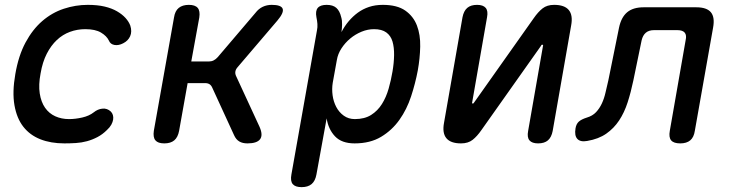

<svg xmlns="http://www.w3.org/2000/svg" viewBox="-20 -580 3040 790"><path d="M43 -275Q56 -351 85 -405Q114 -459 154 -493.5Q194 -528 242.5 -544Q291 -560 341 -560Q381 -560 410.5 -553Q440 -546 461.5 -533.5Q483 -521 496.5 -506Q510 -491 516 -475Q524 -450 515.5 -431Q507 -412 487 -402Q468 -392 451 -395Q434 -398 428 -413Q419 -432 395.5 -446Q372 -460 331 -460Q298 -460 268 -449Q238 -438 214 -415.5Q190 -393 172.5 -359Q155 -325 147 -278Q138 -231 143.5 -195.5Q149 -160 165.5 -136.5Q182 -113 207.5 -101.5Q233 -90 264 -90Q290 -90 318.5 -96.5Q347 -103 366 -118Q382 -131 401.5 -133Q421 -135 436 -121Q442 -115 444.5 -106.5Q447 -98 445.5 -88Q444 -78 438 -67Q432 -56 420 -45Q402 -27 381 -16Q360 -5 338 1Q316 7 292.5 8.5Q269 10 245 10Q189 10 146 -7Q103 -24 76 -58.5Q49 -93 39.5 -147Q30 -201 43 -275Z M656 10Q630 10 619.5 -2.5Q609 -15 613 -42L696 -508Q700 -535 715.5 -547.5Q731 -560 757 -560Q783 -560 793.5 -547.5Q804 -535 800 -508L767 -327H839Q850 -327 859 -331.5Q868 -336 876 -345L1031 -527Q1044 -544 1061 -552Q1078 -560 1098 -560Q1137 -560 1143 -544Q1149 -528 1121 -495L958 -304Q950 -295 948.5 -286Q947 -277 951 -268L1048 -58Q1063 -24 1050 -7Q1037 10 998 10Q978 10 964.5 2Q951 -6 943 -24L853 -220Q849 -229 842 -233.5Q835 -238 824 -238H752L717 -42Q712 -15 697 -2.5Q682 10 656 10Z M1385 -448Q1398 -473 1415 -493Q1432 -513 1452.5 -528Q1473 -543 1498.5 -551.5Q1524 -560 1555 -560Q1614 -560 1647.5 -536.5Q1681 -513 1695.5 -475Q1710 -437 1709 -388.5Q1708 -340 1699 -290Q1689 -237 1671.5 -183.5Q1654 -130 1623.5 -87Q1593 -44 1548 -17Q1503 10 1439 10Q1386 10 1358.5 -19Q1331 -48 1324 -93L1282 138Q1277 165 1262 177.5Q1247 190 1221 190Q1195 190 1184.5 177.5Q1174 165 1179 138L1284 -454Q1287 -468 1286 -481.5Q1285 -495 1282 -509Q1277 -535 1287.5 -547.5Q1298 -560 1324 -560Q1350 -560 1364 -547.5Q1378 -535 1384 -509Q1388 -496 1387.5 -478.5Q1387 -461 1385 -448ZM1519 -460Q1493 -460 1467.5 -449.5Q1442 -439 1421 -421.5Q1400 -404 1385 -381Q1370 -358 1366 -333L1349 -239Q1345 -214 1348.5 -188Q1352 -162 1363.5 -140Q1375 -118 1394.5 -104Q1414 -90 1440 -90Q1480 -90 1507 -107Q1534 -124 1551.5 -152Q1569 -180 1579 -215Q1589 -250 1595 -286Q1601 -321 1601.5 -353Q1602 -385 1595 -409Q1588 -433 1569.5 -446.5Q1551 -460 1519 -460Z M1807 -75 1883 -509Q1888 -535 1902.5 -547.5Q1917 -560 1943 -560Q1968 -560 1978.5 -547.5Q1989 -535 1984 -509L1923 -160Q1922 -157 1922.5 -155.5Q1923 -154 1926 -154Q1928 -154 1929 -156L1932 -160L2176 -505Q2194 -531 2212.5 -545.5Q2231 -560 2260 -560Q2303 -560 2320.5 -538.5Q2338 -517 2330 -475L2254 -41Q2249 -15 2234.5 -2.5Q2220 10 2194 10Q2169 10 2158.5 -2.5Q2148 -15 2153 -41L2214 -390Q2215 -393 2214.5 -394.5Q2214 -396 2211 -396Q2209 -396 2208 -395L2205 -390L1961 -45Q1943 -19 1924.5 -4.5Q1906 10 1877 10Q1834 10 1816.5 -11.5Q1799 -33 1807 -75Z M2527 -466Q2536 -509 2560.5 -529.5Q2585 -550 2628 -550H2845Q2888 -550 2905 -529.5Q2922 -509 2914 -466L2839 -42Q2835 -15 2820 -2.5Q2805 10 2779 10Q2752 10 2741.5 -2.5Q2731 -15 2736 -42L2801 -414Q2806 -435 2797.5 -445.5Q2789 -456 2767 -456H2671Q2650 -456 2637.5 -445.5Q2625 -435 2620 -414L2586 -249Q2576 -201 2562.5 -159Q2549 -117 2527.5 -84.5Q2506 -52 2474.5 -30Q2443 -8 2396 0Q2368 5 2355.5 -8.5Q2343 -22 2348 -52Q2351 -70 2361.5 -79.5Q2372 -89 2394 -96Q2418 -103 2432.5 -118.5Q2447 -134 2456.5 -154.5Q2466 -175 2471.5 -199.5Q2477 -224 2483 -249Z"/></svg>

Font: Maple Mono Medium
Style: Italic
Weight: 500
Italic angle: -10°
Monospace: yes
Designer: subframe7536
Version: Version 7.000